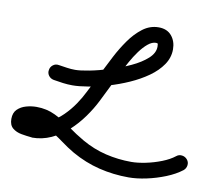

<svg xmlns="http://www.w3.org/2000/svg" viewBox="-118 -678 1026 916"><g transform="rotate(10 395.0 -220.0)"><path d="M129 -251Q113 -254 104 -266.5Q95 -279 98 -294Q100 -309 112.5 -318.5Q125 -328 141 -325Q161 -322 181 -319Q201 -316 221 -316Q245 -316 289 -324.5Q333 -333 384.5 -349Q436 -365 482.5 -386.5Q529 -408 559 -435Q589 -462 589 -493Q589 -502 588 -506Q587 -510 579 -510Q560 -510 540 -493.5Q520 -477 501 -451Q482 -425 466 -396Q450 -367 437.5 -341Q425 -315 417 -301Q403 -273 389.5 -245.5Q376 -218 362 -190Q342 -150 313 -109.5Q284 -69 247.5 -35.5Q211 -2 167 18Q123 38 74 38Q74 38 72 37Q70 37 70 37Q48 35 22.5 30.5Q-3 26 -20.5 11.5Q-38 -3 -38 -33Q-38 -63 -21 -79.5Q-4 -96 21 -103Q46 -110 71 -110Q120 -110 161.5 -90Q203 -70 241.5 -42Q280 -14 320 9Q376 41 436.5 55.5Q497 70 561 70Q591 70 630 62Q669 54 706 39.5Q743 25 767 6Q767 6 767 6Q767 6 767 6Q779 -4 794.5 -2Q810 0 820 12Q830 24 828 39.5Q826 55 814 65Q783 89 738.5 107Q694 125 647 135Q600 145 561 145Q487 145 417.5 128Q348 111 283 74Q252 56 217.5 30.5Q183 5 146 -15Q109 -35 71 -35Q64 -35 56.5 -34.5Q49 -34 42 -32Q39 -31 37 -29Q35 -27 37 -31Q37 -32 37 -33Q37 -32 34 -38Q31 -44 33 -43Q43 -39 55 -38.5Q67 -38 78 -37Q78 -37 76 -37Q74 -37 74 -37Q112 -37 145.5 -54.5Q179 -72 207.5 -100Q236 -128 258 -160.5Q280 -193 295 -224Q309 -251 322.5 -278.5Q336 -306 350 -334Q366 -366 388 -408.5Q410 -451 438.5 -491.5Q467 -532 502 -558.5Q537 -585 579 -585Q620 -585 642 -558.5Q664 -532 664 -493Q664 -453 640.5 -418.5Q617 -384 577.5 -356Q538 -328 489.5 -306.5Q441 -285 391 -270.5Q341 -256 296.5 -248.5Q252 -241 221 -241Q198 -241 175 -244Q152 -247 129 -251Q129 -251 129 -251Q129 -251 129 -251Z"/></g></svg>

Font: FRB American Cursive Guidelines Extrabold
Style: Bold Italic
Weight: 800
Italic angle: -25°
Version: Version 2.0;Modular Font Editor K font №1